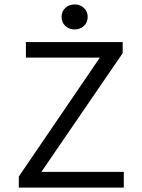

<svg xmlns="http://www.w3.org/2000/svg" viewBox="-20 -847 640 867"><path d="M65 0H539V-71H167L534 -607V-657H97V-587H431L65 -50ZM317 -714C350 -714 376 -737 376 -771C376 -804 350 -827 317 -827C284 -827 258 -804 258 -771C258 -737 284 -714 317 -714Z"/></svg>

Font: Hasklig
Style: Regular
Weight: 400
Monospace: yes
Designer: Paul D. Hunt, Teo Tuominen
Foundry: Adobe Systems Incorporated
Version: Version 2.030;PS 1.0;hotconv 16.6.51;makeotf.lib2.5.65220